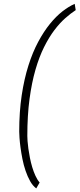

<svg xmlns="http://www.w3.org/2000/svg" viewBox="-20 -831 422 1019"><path d="M82 -132.8Q82 -237.8 95.2 -325.2Q108.4 -412.6 130.9 -483.4Q153.3 -554.2 182.9 -609.1Q212.4 -664.1 245.1 -704.3Q277.8 -744.6 311.5 -770.8Q345.2 -796.9 376.5 -810.5L381.8 -777.3Q355.5 -760.3 326.2 -734.4Q296.9 -708.5 268.3 -670.7Q239.7 -632.8 213.9 -581.1Q188 -529.3 168.2 -460.9Q148.4 -392.6 136.7 -305.4Q125 -218.3 125 -109.4Q125 -100.1 126.2 -82.3Q127.4 -64.5 130.6 -41.7Q133.8 -19 138.7 6.1Q143.6 31.2 150.9 55.7Q158.2 80.1 168 101.6Q177.7 123 190.4 137.7L172.4 168.9Q153.8 155.3 139.9 130.4Q126 105.5 115.7 75.4Q105.5 45.4 99.1 13.2Q92.8 -19 88.9 -47.9Q85 -76.7 83.5 -99.4Q82 -122.1 82 -132.8Z"/></svg>

Font: Ufes Sans Thin
Style: Italic
Weight: 100
Designer: Ricardo Esteves & Thais Bronze
Foundry: ProDesignUfes - Ricardo Esteves, Thais Bronze
Version: Version 2.0